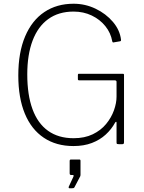

<svg xmlns="http://www.w3.org/2000/svg" viewBox="-20 -772 770 1028"><path d="M373 10Q281 10 214.5 -34.5Q148 -79 113 -163.5Q78 -248 78 -368Q78 -491 114.5 -577Q151 -663 217.5 -707.5Q284 -752 374 -752Q436 -752 491.5 -725.5Q547 -699 584.5 -655Q622 -611 628 -559Q628 -556 627.5 -554Q627 -552 623 -551L588 -545Q586 -544 584 -545.5Q582 -547 581 -551Q573 -596 544 -632Q515 -668 471 -689Q427 -710 374 -710Q294 -710 238.5 -670Q183 -630 154.5 -554.5Q126 -479 126 -374Q126 -264 154 -187.5Q182 -111 237.5 -71.5Q293 -32 374 -32Q433 -32 476.5 -53Q520 -74 548 -108Q576 -142 590 -181Q604 -220 604 -255V-334Q604 -342 593 -342H404Q400 -342 398.5 -343.5Q397 -345 397 -348V-371Q397 -377 402 -377H638Q641 -377 642.5 -375.5Q644 -374 644 -371V-11Q644 -4 641.5 -2Q639 0 634 0H617Q611 0 607.5 -1Q604 -2 604 -9V-115Q604 -120 601.5 -120Q599 -120 596 -115Q577 -80 546 -51.5Q515 -23 472 -6.5Q429 10 373 10ZM352 236Q349 236 348 233.5Q347 231 348 228L373 174Q375 169 374 167Q373 165 369 165H361Q353 165 353 156V90Q353 82 360 82H405Q411 82 411 89V165Q411 166 410.5 168Q410 170 410 171L379 230Q377 234 374 235Q371 236 365 236Z"/></svg>

Font: Libre Franklin Thin Thin
Style: Regular
Weight: 250
Version: Version 3.000